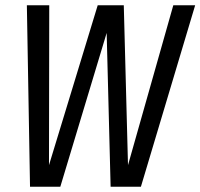

<svg xmlns="http://www.w3.org/2000/svg" viewBox="-20 -709 761 729"><path d="M515 0H400L385 -584L209 0H94L82 -689H167L166 -82L351 -689H450L466 -82L638 -689H721Z"/></svg>

Font: Fira Sans Compressed
Style: Italic
Weight: 400
Width: 1
Italic angle: -8°
Designer: bBox Type GmbH & Carrois Corporate GbR & Edenspiekermann AG
Foundry: bBox Type GmbH & Carrois Corporate GbR & Edenspiekermann AG
Version: Version 4.301